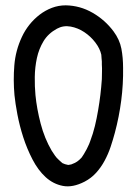

<svg xmlns="http://www.w3.org/2000/svg" viewBox="-20 -710 508 706"><path d="M60.5 -574.2Q71.3 -597.7 87.9 -618.7Q104.5 -639.6 125.5 -655.8Q146.5 -671.9 170.9 -681.2Q195.3 -690.4 221.7 -690.4Q274.4 -689.5 320.3 -663.1Q366.2 -636.7 397.5 -594.7Q419.9 -564.5 426.3 -531.2Q432.6 -498 432.6 -460.9Q433.6 -401.4 425.8 -340.8Q418 -280.3 402.3 -221.7Q395.5 -196.3 386.7 -169.9Q377.9 -143.6 364.7 -119.1Q351.6 -94.7 333.5 -74.7Q315.4 -54.7 291 -42Q247.1 -19.5 211.4 -26.4Q175.8 -33.2 147.9 -58.6Q120.1 -84 99.6 -123.5Q79.1 -163.1 65.4 -205.6Q51.8 -248 43.9 -289.6Q36.1 -331.1 33.2 -360.4Q28.3 -415 32.7 -469.7Q37.1 -524.4 60.5 -574.2ZM352.5 -508.8Q347.7 -531.2 330.6 -553.7Q313.5 -576.2 290 -591.8Q266.6 -607.4 239.7 -612.3Q212.9 -617.2 189.5 -604.5Q157.2 -586.9 140.1 -558.6Q123 -530.3 115.7 -496.6Q108.4 -462.9 107.9 -427.2Q107.4 -391.6 110.4 -360.4Q115.2 -310.5 129.4 -255.9Q143.6 -201.2 169.9 -156.2Q177.7 -144.5 182.6 -137.2Q187.5 -129.9 197.3 -121.1Q204.1 -114.3 206.5 -112.8Q209 -111.3 209 -110.4L218.8 -106.4Q226.6 -104.5 228.5 -104Q230.5 -103.5 231.4 -103.5Q239.3 -105.5 242.2 -105.5Q248 -107.4 255.9 -111.3Q263.7 -115.2 271.5 -122.1L280.3 -130.9Q286.1 -139.6 288.6 -143.6Q291 -147.5 293 -151.4Q295.9 -156.2 298.8 -161.6Q301.8 -167 303.7 -171.9Q306.6 -177.7 307.6 -180.2Q308.6 -182.6 311.5 -190.4Q322.3 -218.8 329.1 -247.1Q335.9 -275.4 340.8 -304.7Q345.7 -333 349.1 -361.3Q352.5 -389.6 354.5 -418.9Q354.5 -432.6 355 -445.8Q355.5 -459 354.5 -472.7Q354.5 -478.5 354.5 -483.9Q354.5 -489.3 353.5 -495.1Q353.5 -497.1 353 -502Q352.5 -506.8 352.5 -508.8Z"/></svg>

Font: Schoolbell
Style: Regular
Weight: 400
Designer: Font Diner, Inc
Foundry: Font Diner, Inc
Version: Version 1.000